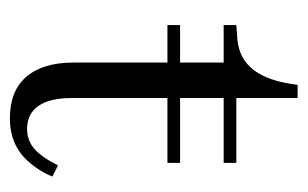

<svg xmlns="http://www.w3.org/2000/svg" viewBox="-134 -462 608 379"><g transform="rotate(90 169.5 -273.0)"><path d="M30 -300V-325H302V-300ZM214 11Q160 11 132 -21.5Q104 -54 104 -115V-411H30V-436L57 -438Q96 -441 118.5 -470Q141 -499 148 -557H174V-111Q174 -68 189.5 -45.5Q205 -23 235 -23Q258 -23 274.5 -37.5Q291 -52 307 -84L329 -73Q324 -60 316 -47.5Q308 -35 298 -24Q266 11 214 11ZM168 -411V-436H302V-411Z"/></g></svg>

Font: Baskervville SC
Style: Regular
Weight: 400
Designer: Alexis Faudot, Rémi Forte, Morgane Pierson, Rafael Ribas, Tanguy Vanlaeys, Rosalie Wagner, Thomas Huot-Marchand
Foundry: ANRT
Version: Version 1.100